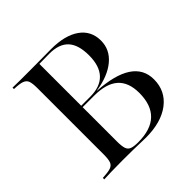

<svg xmlns="http://www.w3.org/2000/svg" viewBox="-150 -708 845 845"><g transform="rotate(-45 272.0 -285.5)"><path d="M38.7 0V-8.9Q71.8 -10.5 87.9 -15.7Q104 -21 109.3 -35.5Q114.5 -50 114.5 -78.2V-492.7Q114.5 -521.8 109.3 -535.9Q104 -550 87.9 -555.6Q71.8 -561.3 38.7 -562.1V-571Q54 -570.2 82.7 -570.2Q111.3 -570.2 150 -570.2Q191.1 -570.2 227.4 -570.6Q263.7 -571 279 -571Q364.5 -571 412.5 -537.1Q460.5 -503.2 460.5 -441.9Q460.5 -386.3 415.7 -348.8Q371 -311.3 291.9 -299.2V-298.4Q397.6 -291.9 451.2 -256.5Q504.8 -221 504.8 -156.5Q504.8 -84.7 449.2 -42.3Q393.5 0 298.4 0Q285.5 0 264.5 -0.8Q243.5 -1.6 215.3 -2Q187.1 -2.4 151.6 -2.4Q112.1 -2.4 83.1 -1.6Q54 -0.8 38.7 0ZM259.7 -9.7Q338.7 -9.7 377.8 -47.6Q416.9 -85.5 416.9 -159.7Q416.9 -226.6 379.8 -259.3Q342.7 -291.9 267.7 -291.9H179V-300.8H252.4Q314.5 -300.8 346 -334.3Q377.4 -367.7 377.4 -433.1Q377.4 -499.2 348.4 -530.6Q319.4 -562.1 258.9 -562.1L196 -561.3V-78.2Q196 -50 200.8 -35.1Q205.6 -20.2 219.4 -14.9Q233.1 -9.7 259.7 -9.7Z"/></g></svg>

Font: Playfair 144pt
Style: Regular
Weight: 400
Designer: Claus Eggers Sørensen
Foundry: Claus Eggers Sørensen
Version: Version 2.001;gftools[0.9.30]